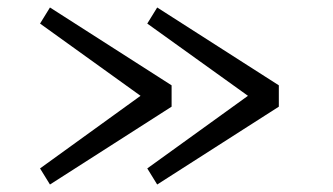

<svg xmlns="http://www.w3.org/2000/svg" viewBox="-20 -550 890 513"><path d="M725 -322V-265L400 -57L373.5 -100L642.5 -294L373.5 -487L400 -530ZM438.5 -322V-265L113.5 -57L87 -100L355.5 -294L87 -487L113.5 -530Z"/></svg>

Font: League Mono Wide Light
Style: Regular
Weight: 300
Width: 8
Designer: Tyler Finck
Foundry: The League of Moveable Type / Tyler Finck
Version: Version 2.210